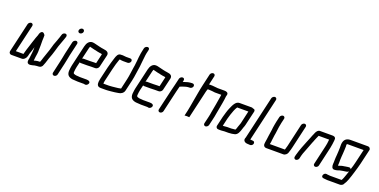

<svg xmlns="http://www.w3.org/2000/svg" viewBox="-19 -1638 5278 2677"><g transform="rotate(20 2619.5 -299.5)"><path d="M723 -483 725 -490C727 -500 726 -509 721 -516C706 -537 663 -523 656 -493L653 -485C650 -473 645 -462 642 -449C639 -437 636 -430 631 -419L625 -401C620 -388 602 -341 597 -327L589 -299C582 -272 576 -258 569 -232C566 -221 562 -210 558 -200C547 -168 537 -136 525 -104C517 -80 512 -57 502 -36H496C475 -36 453 -33 434 -28C428 -26 419 -22 413 -22L414 -28C419 -62 419 -93 427 -129C431 -150 429 -164 430 -182C433 -231 431 -280 431 -326C431 -353 435 -378 433 -404C428 -411 426 -418 418 -424C411 -431 399 -442 382 -434C367 -427 354 -404 350 -382L348 -374C341 -359 335 -342 329 -325L323 -306C311 -268 297 -231 286 -192C275 -155 259 -113 251 -77L247 -60H134L229 -470C233 -488 220 -505 202 -505C184 -505 163 -488 159 -470L58 -33C53 -11 70 11 93 10H248C279 10 308 -21 316 -56L321 -77C322 -82 323 -87 325 -93C337 -122 346 -157 355 -187C356 -192 358 -198 360 -203C360 -200 359 -197 359 -195C358 -171 360 -150 356 -125C351 -89 348 -58 344 -25L340 -8C336 22 341 44 366 50C384 54 405 48 421 45C438 40 459 34 480 34C488 34 504 32 511 32C533 32 557 12 562 -9C567 -22 574 -37 577 -47C592 -94 608 -145 626 -190C641 -234 653 -277 666 -322C678 -363 699 -407 711 -447C714 -460 720 -472 723 -483Z M832 -448 790 -265C779 -217 774 -171 761 -123L723 45C719 64 732 80 751 80C770 80 789 64 793 45L821 -79L831 -122C843 -168 849 -218 860 -265L902 -448C906 -466 894 -483 876 -483C858 -483 836 -466 832 -448ZM858 -636C853 -616 867 -599 887 -599C907 -599 926 -615 930 -634C935 -654 922 -672 901 -672C881 -672 862 -655 858 -636Z M1152 -284H1058C1051 -284 1044 -282 1037 -278L1077 -449C1078 -452 1080 -457 1082 -463C1083 -466 1083 -469 1085 -472C1088 -471 1090 -471 1091 -471L1110 -466C1125 -463 1144 -458 1158 -454C1172 -452 1189 -449 1199 -445C1213 -443 1223 -441 1236 -438L1253 -436C1260 -435 1271 -433 1276 -430L1243 -286H1214C1201 -286 1167 -284 1152 -284ZM1198 -216H1252C1274 -214 1301 -234 1306 -257L1349 -440C1357 -484 1321 -501 1279 -505L1262 -508L1247 -510C1234 -512 1224 -516 1210 -518C1187 -524 1162 -530 1140 -535C1125 -538 1115 -542 1098 -542C1047 -542 1019 -500 1007 -449L936 -142C933 -130 932 -119 930 -108C925 -72 921 -43 929 -18C942 27 990 42 1057 42C1067 42 1077 44 1088 44H1180C1187 44 1189 46 1194 47C1214 53 1235 37 1243 22C1261 -13 1226 -26 1196 -26H1094C1087 -27 1080 -28 1073 -28C1068 -28 1064 -28 1058 -29C1035 -29 1018 -35 1002 -41C997 -47 993 -61 996 -72C998 -95 1000 -116 1006 -143L1024 -219C1029 -216 1034 -214 1041 -214H1135C1150 -214 1185 -216 1198 -216Z M1669 -511H1605C1585 -511 1572 -516 1553 -516C1550 -515 1546 -515 1541 -515H1526C1484 -515 1469 -471 1457 -432C1442 -381 1427 -338 1414 -282L1370 -93C1368 -86 1368 -79 1367 -72L1364 -54C1362 -12 1372 18 1422 18H1502C1521 18 1541 15 1557 14L1579 12C1611 9 1646 5 1676 -1C1713 -4 1750 -28 1759 -67L1796 -226C1814 -304 1819 -375 1832 -449C1838 -496 1840 -544 1847 -591C1850 -612 1850 -630 1855 -651L1868 -708C1872 -727 1862 -743 1843 -743C1824 -743 1802 -727 1798 -708L1786 -652C1784 -643 1782 -634 1781 -625C1776 -586 1770 -550 1768 -511L1764 -477C1762 -454 1759 -429 1754 -404C1744 -347 1740 -288 1726 -226L1691 -72C1666 -66 1637 -62 1611 -60C1580 -58 1552 -52 1518 -52H1436V-53C1435 -64 1437 -78 1440 -93L1484 -282C1497 -340 1514 -394 1532 -445C1535 -446 1539 -446 1542 -446H1545C1555 -443 1574 -441 1589 -441H1653C1672 -441 1692 -457 1696 -476C1700 -495 1688 -511 1669 -511Z M2093 -284H1999C1992 -284 1985 -282 1978 -278L2018 -449C2019 -452 2021 -457 2023 -463C2024 -466 2024 -469 2026 -472C2029 -471 2031 -471 2032 -471L2051 -466C2066 -463 2085 -458 2099 -454C2113 -452 2130 -449 2140 -445C2154 -443 2164 -441 2177 -438L2194 -436C2201 -435 2212 -433 2217 -430L2184 -286H2155C2142 -286 2108 -284 2093 -284ZM2139 -216H2193C2215 -214 2242 -234 2247 -257L2290 -440C2298 -484 2262 -501 2220 -505L2203 -508L2188 -510C2175 -512 2165 -516 2151 -518C2128 -524 2103 -530 2081 -535C2066 -538 2056 -542 2039 -542C1988 -542 1960 -500 1948 -449L1877 -142C1874 -130 1873 -119 1871 -108C1866 -72 1862 -43 1870 -18C1883 27 1931 42 1998 42C2008 42 2018 44 2029 44H2121C2128 44 2130 46 2135 47C2155 53 2176 37 2184 22C2202 -13 2167 -26 2137 -26H2035C2028 -27 2021 -28 2014 -28C2009 -28 2005 -28 1999 -29C1976 -29 1959 -35 1943 -41C1938 -47 1934 -61 1937 -72C1939 -95 1941 -116 1947 -143L1965 -219C1970 -216 1975 -214 1982 -214H2076C2091 -214 2126 -216 2139 -216Z M2402 -476 2378 -374C2372 -350 2364 -319 2358 -294L2285 21C2281 40 2294 56 2313 56C2332 56 2351 40 2355 21L2428 -295C2434 -320 2443 -351 2448 -374L2449 -376C2462 -380 2470 -384 2484 -390L2529 -404C2539 -406 2552 -410 2563 -410C2568 -411 2573 -411 2578 -411H2588C2607 -411 2627 -427 2631 -446C2635 -465 2623 -481 2604 -481H2594C2587 -481 2581 -481 2575 -480C2560 -480 2544 -475 2529 -472C2509 -467 2487 -459 2467 -453L2472 -476C2477 -496 2465 -511 2446 -511C2427 -511 2407 -496 2402 -476Z M2827 -712C2808 -712 2788 -696 2784 -677L2745 -506C2724 -417 2711 -324 2694 -236C2685 -189 2680 -147 2669 -100L2651 -22L2686 -24C2695 -23 2707 -22 2716 -22H2721L2817 -438C2820 -449 2825 -467 2830 -476H2853C2881 -476 2911 -471 2938 -468H3033C3031 -458 3032 -453 3030 -442C3018 -363 3003 -280 2987 -196C2982 -169 2980 -142 2972 -115L2948 -14C2944 4 2957 21 2975 21C2993 21 3014 4 3018 -14L3041 -113C3045 -125 3048 -138 3050 -153C3054 -183 3063 -220 3068 -252C3081 -326 3097 -400 3103 -469L3109 -492C3117 -525 3089 -538 3057 -538H2956C2944 -539 2926 -541 2914 -542L2893 -544C2884 -545 2876 -546 2869 -546H2836C2833 -546 2829 -546 2824 -545L2854 -677C2858 -696 2846 -712 2827 -712Z M3156 -1C3161 0 3168 0 3177 0H3200C3215 0 3236 -4 3251 -4H3308C3319 -4 3333 -7 3345 -7C3350 -8 3354 -8 3358 -8C3370 -9 3387 -14 3398 -16C3441 -27 3457 -74 3472 -122L3479 -144C3486 -161 3488 -165 3494 -187L3545 -405C3549 -424 3537 -440 3518 -440H3514C3508 -445 3501 -448 3493 -448H3312C3254 -448 3227 -378 3205 -329C3185 -285 3173 -235 3158 -185L3125 -43C3120 -22 3135 -1 3156 -1ZM3372 -78C3367 -78 3361 -78 3354 -77L3335 -75C3331 -74 3327 -74 3324 -74H3265C3250 -74 3230 -70 3216 -70H3201L3227 -183C3240 -228 3253 -274 3270 -315C3280 -337 3288 -359 3302 -378H3468L3425 -189C3420 -171 3417 -168 3412 -152L3404 -130C3398 -113 3396 -102 3389 -86L3388 -82C3383 -81 3377 -78 3372 -78Z M3705 -661 3558 -24C3557 -21 3556 -18 3554 -15C3540 26 3573 50 3615 50C3622 51 3628 51 3635 51L3646 52C3656 53 3666 50 3674 44C3702 25 3697 -15 3668 -17L3657 -18L3634 -20H3627L3775 -661C3779 -679 3766 -696 3748 -696C3730 -696 3709 -679 3705 -661Z M3879 16H4130C4158 16 4187 -9 4194 -39C4195 -42 4195 -47 4198 -54L4207 -82C4211 -93 4213 -104 4216 -117L4293 -452C4297 -470 4284 -487 4266 -487C4248 -487 4227 -470 4223 -452L4146 -116C4144 -106 4141 -97 4138 -88L4130 -60L4128 -54H3904L3905 -56C3910 -77 3914 -98 3914 -115C3917 -141 3920 -162 3924 -191L3929 -219C3937 -265 3939 -311 3950 -359C3951 -368 3953 -377 3955 -386L3971 -454C3975 -472 3962 -489 3944 -489C3926 -489 3905 -472 3901 -454L3885 -386C3877 -353 3873 -319 3867 -286C3865 -269 3862 -233 3858 -215C3855 -196 3852 -174 3849 -155C3843 -121 3843 -91 3835 -56C3826 -15 3839 16 3879 16Z M4361 -7 4367 -34C4368 -39 4369 -47 4373 -58C4376 -69 4379 -78 4382 -87C4405 -150 4433 -215 4455 -277C4462 -294 4468 -305 4473 -322C4482 -347 4495 -371 4505 -395H4660L4658 -375C4656 -349 4652 -322 4645 -292L4580 -8C4576 11 4588 27 4607 27C4626 27 4646 11 4650 -8L4715 -292C4724 -331 4728 -371 4732 -406C4739 -445 4725 -465 4683 -465H4507C4474 -468 4452 -441 4440 -412C4439 -409 4438 -406 4436 -401C4426 -378 4414 -353 4406 -329C4398 -308 4386 -282 4377 -258C4365 -225 4352 -196 4339 -162C4325 -120 4308 -80 4297 -34L4291 -7C4287 11 4300 28 4318 28C4336 28 4357 11 4361 -7Z M5083 -109C5074 -138 5043 -126 5010 -122L4996 -120C4994 -119 4990 -118 4987 -118C4973 -117 4954 -113 4941 -109C4935 -107 4935 -106 4927 -104C4921 -102 4909 -99 4900 -96V-107L4901 -121C4901 -126 4902 -133 4902 -141V-163C4903 -170 4902 -178 4902 -185C4901 -213 4907 -249 4908 -279C4910 -314 4913 -355 4913 -388C4911 -402 4910 -403 4914 -419V-421C4915 -422 4916 -422 4917 -422C4922 -423 4926 -423 4929 -423H5162L5117 -230C5108 -189 5096 -149 5083 -109ZM4844 -419C4836 -386 4842 -369 4840 -339C4837 -302 4840 -269 4835 -232C4831 -202 4831 -173 4830 -148V-126C4829 -119 4829 -114 4829 -110L4828 -96C4827 -62 4833 -28 4867 -25C4897 -25 4925 -34 4949 -43C4961 -46 4980 -49 4991 -51L5006 -53C5032 -57 5057 -57 5073 -74C5066 -52 5060 -33 5052 -12C5041 18 5031 51 5016 74H4844C4836 74 4809 71 4801 70L4791 68C4748 62 4723 131 4765 137L4775 139C4786 140 4817 144 4828 144H5016C5035 144 5064 129 5069 109C5085 86 5095 65 5106 36C5121 -8 5136 -46 5149 -95C5163 -142 5176 -183 5187 -230L5238 -449C5241 -460 5237 -470 5231 -478C5219 -493 5210 -493 5182 -493H4945C4894 -493 4856 -472 4844 -419Z"/></g></svg>

Font: Electronic
Style: BdIt
Weight: 700
Version: Version 1.011